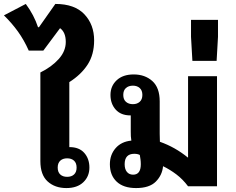

<svg xmlns="http://www.w3.org/2000/svg" viewBox="-60 -946 1198 975"><path d="M418 -741Q418 -669 385 -618Q352 -567 292 -529V-199H293Q342 -199 368 -169.5Q394 -140 394 -95Q394 -50 363 -20.5Q332 9 277 9Q219 9 182 -24.5Q145 -58 145 -128V-578Q202 -606 238 -646Q274 -686 274 -733Q274 -782 245 -803L160 -689H86Q62 -743 31 -786Q0 -829 -40 -868L71 -926Q113 -869 133 -808H138L221 -926Q319 -926 368.5 -873.5Q418 -821 418 -741ZM281 -142Q259 -142 246 -130Q233 -118 233 -95Q233 -72 246 -60Q259 -48 281 -48Q303 -48 316 -60Q329 -72 329 -95Q329 -118 316 -130Q303 -142 281 -142Z M895 0Q868 -36 835.5 -60.5Q803 -85 768 -102Q764 -57 731.5 -24Q699 9 631 9Q567 9 532.5 -23.5Q498 -56 498 -112Q498 -160 527 -193.5Q556 -227 607 -232Q605 -243 604.5 -254Q604 -265 604 -278V-360H602Q554 -360 527.5 -389.5Q501 -419 501 -464Q501 -509 532.5 -538.5Q564 -568 619 -568Q676 -568 713.5 -534.5Q751 -501 751 -431V-267Q751 -244 752 -226Q829 -199 894 -146H895V-559H1042V0ZM615 -417Q636 -417 649.5 -429Q663 -441 663 -464Q663 -487 649.5 -499Q636 -511 615 -511Q593 -511 579.5 -499Q566 -487 566 -464Q566 -441 579.5 -429Q593 -417 615 -417ZM616 -59Q655 -59 655 -112Q655 -125 653.5 -136Q652 -147 650 -159Q639 -165 622 -165Q573 -165 573 -112Q573 -87 584.5 -73Q596 -59 616 -59Z M917 -637 910 -759V-845H1047V-759L1040 -637Z"/></svg>

Font: Noto Sans Thai Looped
Style: Bold
Weight: 700
Designer: Sasikarn Vongin, Ben Mitchell
Foundry: The Fontpad Ltd
Version: Version 1.001; ttfautohint (v1.8.4.7-5d5b)